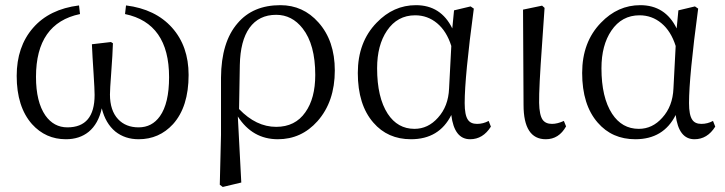

<svg xmlns="http://www.w3.org/2000/svg" viewBox="-20 -536 2862 758"><path d="M240.2 13.7Q160.2 13.7 106.4 -45.9Q45.9 -114.3 45.9 -236.3Q45.9 -351.6 110.4 -425.8Q174.8 -500 292 -514.6L295.9 -480.5Q122.1 -444.3 122.1 -232.4Q122.1 -133.8 159.2 -80.1Q192.4 -33.2 246.1 -33.2Q353.5 -33.2 353.5 -161.1Q353.5 -182.6 349.6 -243.2Q344.7 -316.4 342.8 -361.3L418 -370.1L425.8 -365.2Q424.8 -325.2 418.9 -246.1Q414.1 -182.6 414.1 -163.1Q414.1 -99.6 446.3 -65.4Q476.6 -33.2 527.3 -33.2Q580.1 -33.2 611.3 -77.1Q647.5 -127.9 647.5 -231.4Q647.5 -444.3 473.6 -480.5L477.5 -514.6Q593.8 -500 659.2 -426.8Q724.6 -353.5 724.6 -240.2Q724.6 -114.3 663.1 -45.9Q608.4 13.7 527.3 13.7Q473.6 13.7 435.5 -16.6Q396.5 -48.8 381.8 -108.4Q368.2 -46.9 330.1 -15.6Q293.9 13.7 240.2 13.7Z M859.4 202.1 847.7 193.4 852.5 -3.9V-229.5Q853.5 -370.1 918 -444.3Q978.5 -515.6 1086.9 -515.6Q1176.8 -515.6 1237.3 -447.3Q1301.8 -375 1301.8 -257.8Q1301.8 -134.8 1233.4 -57.6Q1169.9 13.7 1077.1 13.7Q976.6 13.7 918.9 -76.2L932.6 184.6ZM1070.3 -35.2Q1145.5 -35.2 1185.5 -92.8Q1224.6 -147.5 1224.6 -240.2Q1224.6 -360.4 1174.8 -423.8Q1132.8 -477.5 1070.3 -477.5Q1002 -477.5 964.8 -425.8Q928.7 -375 926.8 -279.3L923.8 -105.5Q991.2 -35.2 1070.3 -35.2Z M1602.5 13.7Q1510.7 13.7 1454.1 -51.8Q1392.6 -122.1 1392.6 -248Q1392.6 -370.1 1466.8 -446.3Q1533.2 -515.6 1622.1 -515.6Q1720.7 -515.6 1765.6 -423.8L1772.5 -495.1L1837.9 -510.7L1850.6 -502Q1814.5 -233.4 1814.5 -128.9Q1814.5 -82 1827.1 -63.5Q1837.9 -46.9 1863.3 -46.9Q1887.7 -46.9 1909.2 -58.6L1918 -36.1Q1886.7 13.7 1835.9 13.7Q1773.4 13.7 1761.7 -82Q1713.9 13.7 1602.5 13.7ZM1616.2 -27.3Q1669.9 -27.3 1709 -71.3Q1750 -116.2 1752.9 -186.5L1761.7 -354.5Q1743.2 -413.1 1705.6 -444.3Q1668 -475.6 1619.1 -475.6Q1548.8 -475.6 1507.8 -415Q1468.8 -357.4 1468.8 -266.6Q1468.8 -151.4 1510.7 -86.9Q1549.8 -27.3 1616.2 -27.3Z M2134.8 13.7Q2046.9 13.7 2046.9 -122.1L2044.9 -498L2120.1 -513.7L2129.9 -504.9Q2126 -449.2 2120.1 -362.3Q2107.4 -186.5 2108.4 -129.9Q2109.4 -82 2122.1 -63.5Q2133.8 -46.9 2159.2 -46.9Q2180.7 -46.9 2206.1 -58.6L2214.8 -37.1Q2186.5 13.7 2134.8 13.7Z M2488.3 13.7Q2396.5 13.7 2339.8 -51.8Q2278.3 -122.1 2278.3 -248Q2278.3 -370.1 2352.5 -446.3Q2418.9 -515.6 2507.8 -515.6Q2606.4 -515.6 2651.4 -423.8L2658.2 -495.1L2723.6 -510.7L2736.3 -502Q2700.2 -233.4 2700.2 -128.9Q2700.2 -82 2712.9 -63.5Q2723.6 -46.9 2749 -46.9Q2773.4 -46.9 2794.9 -58.6L2803.7 -36.1Q2772.5 13.7 2721.7 13.7Q2659.2 13.7 2647.5 -82Q2599.6 13.7 2488.3 13.7ZM2502 -27.3Q2555.7 -27.3 2594.7 -71.3Q2635.7 -116.2 2638.7 -186.5L2647.5 -354.5Q2628.9 -413.1 2591.3 -444.3Q2553.7 -475.6 2504.9 -475.6Q2434.6 -475.6 2393.6 -415Q2354.5 -357.4 2354.5 -266.6Q2354.5 -151.4 2396.5 -86.9Q2435.5 -27.3 2502 -27.3Z"/></svg>

Font: Bpmf Zihi Box R
Style: R
Weight: 400
Foundry: But Ko
Version: Version 1.320